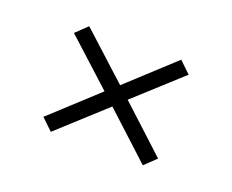

<svg xmlns="http://www.w3.org/2000/svg" viewBox="-54 -596 481 398"><g transform="rotate(20 186.5 -397.5)"><path d="M85 -281 60 -305 161 -398 60 -490 85 -514 187 -421 288 -514 313 -490 212 -398 313 -305 288 -281 187 -374Z"/></g></svg>

Font: Big Shoulders Stencil Text Thin
Style: Regular
Weight: 100
Designer: Patric King
Foundry: XO Type Co
Version: Version 2.001